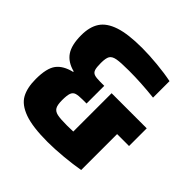

<svg xmlns="http://www.w3.org/2000/svg" viewBox="-182 -851 1013 1013"><g transform="rotate(45 324.5 -344.0)"><path d="M634 -413V-281H545V-13Q496 -4 431 2Q366 8 315 8Q203 8 142 -14Q81 -36 58.5 -77Q36 -118 36 -183Q36 -264 63 -299.5Q90 -335 149 -349V-353Q94 -367 68 -405Q42 -443 42 -516Q42 -578 67.5 -617Q93 -656 153 -676Q213 -696 318 -696Q369 -696 432 -690Q495 -684 543 -674V-551Q444 -562 353 -562Q290 -562 263.5 -557Q237 -552 228 -537Q219 -522 219 -486Q219 -453 224 -438Q229 -423 243 -418Q257 -413 288 -413H317V-281H288Q256 -281 240.5 -276Q225 -271 219 -254.5Q213 -238 213 -203Q213 -167 222 -151.5Q231 -136 253.5 -131Q276 -126 325 -126Q356 -126 372 -127V-413Z"/></g></svg>

Font: Saira Semi Condensed ExtraBold
Style: Regular
Weight: 800
Width: 4
Designer: Hector Gatti with collaboration of the Omnibus-Type team
Foundry: Omnibus-Type
Version: Version 1.001; ttfautohint (v1.8)